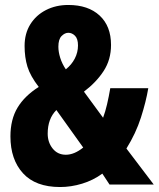

<svg xmlns="http://www.w3.org/2000/svg" viewBox="-20 -743 639 773"><path d="M255 -723Q335 -723 381 -680.5Q427 -638 427 -562Q427 -503 397.5 -457.5Q368 -412 318 -374L395 -269Q404 -293 411 -323Q418 -353 424 -388H577Q568 -334 547.5 -270Q527 -206 489 -145L599 0H421L392 -44Q355 -17 310.5 -3.5Q266 10 222 10Q123 10 72.5 -45.5Q22 -101 22 -194Q22 -262 50.5 -309.5Q79 -357 136 -393Q102 -437 90.5 -474.5Q79 -512 79 -558Q79 -608 102 -645Q125 -682 165 -702.5Q205 -723 255 -723ZM255 -611Q241 -611 228 -598Q215 -585 215 -555Q215 -534 222.5 -510Q230 -486 245 -464Q268 -482 281 -507Q294 -532 294 -560Q294 -587 282 -599Q270 -611 255 -611ZM207 -300Q172 -265 172 -205Q172 -170 192 -145Q212 -120 245 -120Q279 -120 315 -149Z"/></svg>

Font: Noto Sans Tamil ExtraCondensed ExtraBold
Style: Regular
Weight: 800
Width: 2
Designer: Jelle Bosma - Monotype Design Team
Foundry: Monotype Imaging Inc.
Version: Version 2.004; ttfautohint (v1.8.4.7-5d5b)